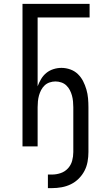

<svg xmlns="http://www.w3.org/2000/svg" viewBox="-20 -755 540 990"><path d="M227 215V145H248Q271 145 293 137.5Q315 130 330.5 113Q346 96 352 74Q358 52 358 29V-202Q358 -217 356.5 -232.5Q355 -248 351 -262.5Q347 -277 340 -290.5Q333 -304 322 -314.5Q311 -325 296 -330Q281 -335 266 -335Q251 -335 236 -330Q221 -325 210 -314.5Q199 -304 192 -290.5Q185 -277 181 -262.5Q177 -248 175.5 -232.5Q174 -217 174 -202V0H96V-735H442V-665H174V-310Q181 -329 192 -347.5Q203 -366 219 -379Q235 -392 255.5 -398.5Q276 -405 297 -405Q320 -405 342.5 -397Q365 -389 381.5 -373Q398 -357 408.5 -336.5Q419 -316 425.5 -293.5Q432 -271 434 -248Q436 -225 436 -202V29Q436 54 431.5 79Q427 104 415.5 126Q404 148 386 166Q368 184 345.5 195Q323 206 298 210.5Q273 215 248 215Z"/></svg>

Font: HulyMono
Style: Regular
Weight: 400
Monospace: yes
Designer: Belleve Invis
Foundry: Belleve Invis
Version: Version 33.2.5; ttfautohint (v1.8.4)